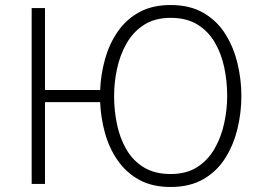

<svg xmlns="http://www.w3.org/2000/svg" viewBox="-20 -732 1060 764"><path d="M659 12Q585 12 533 -17Q481 -46 447.5 -94.8Q414 -143.5 397.5 -203.5Q381 -263.5 378.5 -325.5H159V0H106V-700H159V-374H378.5Q381 -436 397.8 -496.2Q414.5 -556.5 447.8 -605.2Q481 -654 533.2 -683Q585.5 -712 659 -712Q736.5 -712 790.5 -680.2Q844.5 -648.5 877.2 -595.8Q910 -543 925.2 -479Q940.5 -415 940.5 -350Q940.5 -285 925.2 -221Q910 -157 877.2 -104.2Q844.5 -51.5 790.5 -19.8Q736.5 12 659 12ZM659 -39.5Q722 -39.5 765 -67.2Q808 -95 834.2 -141Q860.5 -187 872.2 -241.8Q884 -296.5 884 -350Q884 -409 872.2 -464.2Q860.5 -519.5 834.2 -564Q808 -608.5 765 -634.8Q722 -661 659 -661Q596.5 -661 553.2 -633.2Q510 -605.5 483.8 -559.5Q457.5 -513.5 445.8 -458.8Q434 -404 434 -350Q434 -291.5 445.8 -236Q457.5 -180.5 483.8 -136Q510 -91.5 553.2 -65.5Q596.5 -39.5 659 -39.5Z"/></svg>

Font: Overpass ExtraLight
Style: Regular
Weight: 250
Designer: Delve Withrington, Dave Bailey, Thomas Jockin
Foundry: Delve Fonts LLC
Version: Version 4.000